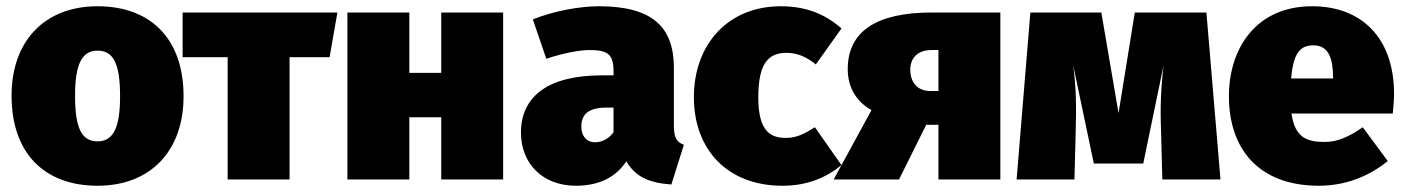

<svg xmlns="http://www.w3.org/2000/svg" viewBox="-20 -574 4493 614"><path d="M292 -554C122 -554 17 -442 17 -268C17 -82 124 20 292 20C462 20 567 -92 567 -266C567 -452 460 -554 292 -554ZM292 -412C342 -412 364 -372 364 -266C364 -165 342 -122 292 -122C242 -122 220 -162 220 -268C220 -369 242 -412 292 -412Z M1059 -534H564V-391H708V0H906V-391H1034Z M1391 0H1589V-534H1391V-341H1289V-534H1091V0H1289V-199H1391Z M2135 -173V-357C2135 -489 2065 -554 1895 -554C1834 -554 1751 -539 1684 -512L1727 -386C1780 -404 1834 -414 1865 -414C1924 -414 1942 -400 1942 -346V-333H1904C1736 -333 1646 -268 1646 -150C1646 -51 1715 20 1822 20C1883 20 1944 1 1983 -58C2013 -7 2058 11 2127 16L2167 -111C2143 -120 2135 -135 2135 -173ZM1883 -119C1856 -119 1839 -139 1839 -169C1839 -211 1865 -230 1921 -230H1942V-151C1929 -133 1908 -119 1883 -119Z M2477 -554C2308 -554 2199 -432 2199 -263C2199 -96 2306 20 2482 20C2562 20 2622 -6 2671 -46L2586 -167C2549 -144 2526 -133 2493 -133C2442 -133 2405 -156 2405 -263C2405 -371 2437 -405 2495 -405C2527 -405 2557 -394 2589 -368L2671 -483C2620 -528 2559 -554 2477 -554Z M2959 -534C2782 -534 2691 -473 2691 -353C2691 -292 2721 -247 2767 -222L2646 0H2855L2942 -175H2981V0H3179V-534ZM2955 -283C2911 -283 2891 -314 2891 -351C2891 -386 2912 -414 2959 -414H2981V-283Z M3838 -534H3609L3557 -212L3502 -534H3275L3231 0H3416L3420 -154C3422 -230 3422 -291 3412 -365L3478 -51H3636L3701 -365C3692 -289 3690 -228 3693 -154L3697 0H3883Z M4438 -274C4438 -453 4334 -554 4176 -554C3999 -554 3910 -422 3910 -266C3910 -101 4002 20 4198 20C4291 20 4365 -16 4418 -59L4338 -167C4292 -135 4255 -120 4217 -120C4159 -120 4121 -134 4110 -211H4434C4436 -230 4438 -257 4438 -274ZM4243 -323H4109C4116 -405 4138 -429 4180 -429C4231 -429 4242 -384 4243 -330Z"/></svg>

Font: Fira Sans Heavy
Style: Regular
Weight: 900
Designer: bBox Type GmbH & Carrois Corporate GbR & Edenspiekermann AG
Foundry: bBox Type GmbH & Carrois Corporate GbR & Edenspiekermann AG
Version: Version 4.300;PS 004.300;hotconv 1.0.88;makeotf.lib2.5.64775